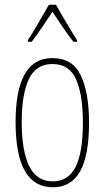

<svg xmlns="http://www.w3.org/2000/svg" viewBox="-20 -783 443 813"><path d="M357 -264Q357 -124 319 -57Q281 10 204 10Q46 10 46 -266Q46 -400 84.5 -468.5Q123 -537 202 -537Q287 -537 322 -464Q357 -391 357 -264ZM72 -266Q72 -143 104 -79Q136 -15 203 -15Q269 -15 300 -76Q331 -137 331 -265Q331 -380 302.5 -446Q274 -512 202 -512Q133 -512 102.5 -448.5Q72 -385 72 -266ZM217 -763Q230 -740 248.5 -708Q267 -676 283.5 -649.5Q300 -623 306 -613V-606H291Q270 -632 246 -667.5Q222 -703 202 -733Q183 -705 158.5 -668Q134 -631 114 -606H98V-613Q109 -629 125 -656Q141 -683 158 -712Q175 -741 187 -763Z"/></svg>

Font: Noto Sans Thai ExtCond Thin
Style: Regular
Weight: 100
Width: 2
Designer: Monotype Design Team
Foundry: Monotype Imaging Inc.
Version: Version 2.002; ttfautohint (v1.8.4.7-5d5b)